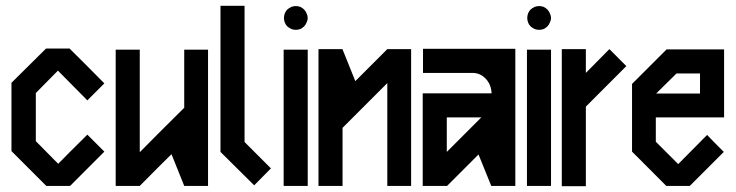

<svg xmlns="http://www.w3.org/2000/svg" viewBox="-20 -641 2537 662"><path d="M339.8 -118.2 221.7 0H139.6L19.5 -120.1V-355.5Q59.6 -394.5 138.7 -473.6H220.7V-472.7Q260.7 -433.6 339.8 -353.5L281.2 -294.9Q247.1 -329.1 179.7 -397.5Q154.3 -371.1 103.5 -320.3V-154.3Q128.9 -127.9 180.7 -76.2Q213.9 -110.4 281.2 -176.8Z M697.3 0H615.2Q600.6 -37.1 571.3 -109.4Q534.2 -73.2 461.9 0H378.9V-469.7H461.9V-116.2Q512.7 -168 615.2 -269.5V-469.7H697.3Z M856.4 -2Q817.4 -41 740.2 -117.2V-621.1H823.2V-151.4L914.1 -60.5Q895.5 -41 856.4 -2Z M958 0V-469.7H1041V0ZM1015.6 -541Q1007.8 -538.1 1000 -538.1Q992.2 -538.1 984.4 -541Q976.6 -544.9 970.7 -549.8Q964.8 -555.7 961.9 -563.5Q959 -571.3 959 -579.1Q959 -586.9 961.9 -594.7Q964.8 -602.5 970.7 -608.4Q976.6 -613.3 984.4 -617.2Q992.2 -620.1 1000 -620.1Q1007.8 -620.1 1015.6 -617.2Q1023.4 -613.3 1028.3 -608.4Q1034.2 -602.5 1037.1 -594.7Q1041 -586.9 1041 -579.1Q1041 -571.3 1037.1 -563.5Q1034.2 -555.7 1028.3 -549.8Q1023.4 -544.9 1015.6 -541Z M1397.5 0H1315.4V-354.5L1161.1 -200.2V0H1078.1V-471.7H1161.1V-470.7Q1175.8 -434.6 1205.1 -361.3L1315.4 -471.7H1397.5Z M1756.8 -472.7V0H1673.8L1629.9 -108.4L1521.5 0H1437.5V-319.3H1674.8V-320.3Q1673.8 -348.6 1655.3 -369.1Q1635.7 -389.6 1609.4 -389.6H1438.5V-472.7ZM1639.6 -236.3H1520.5V-117.2Z M1796.9 0V-469.7H1879.9V0ZM1854.5 -541Q1846.7 -538.1 1838.9 -538.1Q1831.1 -538.1 1823.2 -541Q1815.4 -544.9 1809.6 -549.8Q1803.7 -555.7 1800.8 -563.5Q1797.9 -571.3 1797.9 -579.1Q1797.9 -586.9 1800.8 -594.7Q1803.7 -602.5 1809.6 -608.4Q1815.4 -613.3 1823.2 -617.2Q1831.1 -620.1 1838.9 -620.1Q1846.7 -620.1 1854.5 -617.2Q1862.3 -613.3 1867.2 -608.4Q1873 -602.5 1876 -594.7Q1879.9 -586.9 1879.9 -579.1Q1879.9 -571.3 1876 -563.5Q1873 -555.7 1867.2 -549.8Q1862.3 -544.9 1854.5 -541Z M2000 1H1917V-471.7H2000V-389.6Q2027.3 -417 2081.1 -471.7L2139.6 -413.1L2000 -273.4Z M2476.6 -236.3H2241.2V-152.3L2318.4 -75.2Q2351.6 -108.4 2418 -175.8Q2436.5 -156.2 2475.6 -117.2L2417 -58.6L2358.4 0H2277.3L2217.8 -59.6L2159.2 -118.2V-351.6L2277.3 -469.7V-470.7H2476.6ZM2393.6 -387.7H2312.5Q2289.1 -365.2 2242.2 -318.4H2393.6Z"/></svg>

Font: mr_KirucoupageG
Style: Regular
Weight: 400
Designer: Jan Henkel
Version: Version 1.00 May 25, 2020, initial release